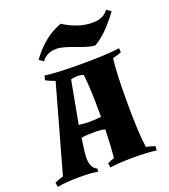

<svg xmlns="http://www.w3.org/2000/svg" viewBox="-155 -872 865 982"><g transform="rotate(-20 277.0 -380.5)"><path d="M319 -184Q300 -190 256 -190Q212 -190 190 -185Q178 -106 178 -78Q178 -25 213 -9L210 7Q178 0 110.5 0Q43 0 -10 9L-14 -15Q4 -24 33 -32L165 -504Q133 -515 115 -526L121 -549Q189 -540 322 -540Q455 -540 527 -550L529 -528Q509 -519 481 -513Q471 -440 471 -276.5Q471 -113 483 -29Q506 -24 531 -16L529 7Q479 0 404.5 0Q330 0 277 8L273 -16Q286 -23 310 -31Q317 -98 319 -184ZM320 -274Q320 -406 311 -483Q299 -489 278 -489Q257 -489 242 -484L199 -252Q227 -248 257.5 -248Q288 -248 320 -252ZM446 -719Q505 -719 532 -758L556 -741Q481 -639 418 -605Q391 -605 323 -631Q255 -657 226 -657Q169 -657 144 -618L120 -635Q192 -735 289 -770Q368 -719 446 -719Z"/></g></svg>

Font: Almendra SC
Style: Bold
Weight: 700
Designer: Ana Sanfelippo
Foundry: Ana Sanfelippo
Version: Version 1.003